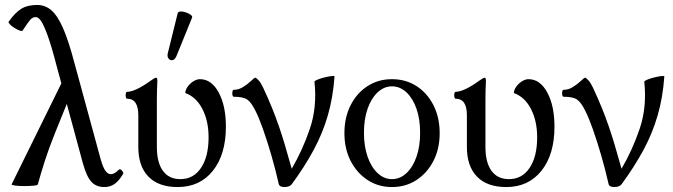

<svg xmlns="http://www.w3.org/2000/svg" viewBox="-20 -745 2719 776"><path d="M27 0 228 -408 209 -478Q188 -559 172.5 -601.5Q157 -644 146 -660Q135 -676 125 -676Q112 -676 103 -666Q94 -656 71 -621Q69 -618 59.5 -621.5Q50 -625 38.5 -632Q27 -639 20 -646.5Q13 -654 15 -657Q39 -692 64.5 -708.5Q90 -725 130 -725Q162 -725 187 -704Q212 -683 234.5 -632Q257 -581 281 -490L387 -101Q397 -66 407 -53.5Q417 -41 427 -41Q435 -41 442.5 -45Q450 -49 460 -59Q466 -64 473 -55.5Q480 -47 478 -43Q461 -14 443 -1.5Q425 11 402 11Q369 11 349.5 -10Q330 -31 315 -85L250 -325L203 -209Q178 -147 161 -94Q144 -41 133 0Q132 4 115 5.5Q98 7 77 7Q56 7 41 5Q26 3 27 0Z M698 11Q621 11 580 -31Q539 -73 539 -151V-279Q539 -346 494 -346Q490 -346 488.5 -353Q487 -360 488.5 -367Q490 -374 494 -374Q511 -374 536.5 -386.5Q562 -399 589 -419Q606 -431 611 -431Q616 -431 616 -417Q615 -399 614.5 -380Q614 -361 614 -342V-151Q614 -88 638.5 -54.5Q663 -21 709 -21Q762 -21 792.5 -66.5Q823 -112 823 -190Q823 -256 798 -304.5Q773 -353 729 -369Q729 -381 738 -394Q747 -407 761 -416Q775 -425 788 -425Q835 -425 864 -371Q893 -317 893 -233Q893 -121 840.5 -55Q788 11 698 11ZM693 -518Q687 -504 677.5 -502Q668 -500 661.5 -508Q655 -516 658 -529L698 -691Q700 -698 709.5 -698.5Q719 -699 731 -695Q743 -691 751 -685Q759 -679 756 -673Z M1129 11Q1122 11 1115.5 8.5Q1109 6 1107 0Q1094 -58 1077 -116.5Q1060 -175 1043 -223Q1026 -271 1013 -296Q996 -331 979.5 -342.5Q963 -354 925 -354Q921 -354 919.5 -361Q918 -368 919.5 -375Q921 -382 925 -382Q944 -382 962 -393Q980 -404 996 -419Q1008 -431 1012 -431Q1015 -431 1024.5 -421Q1034 -411 1043 -392Q1064 -347 1079 -310Q1094 -273 1106.5 -237Q1119 -201 1131.5 -159Q1144 -117 1159 -63Q1203 -138 1232.5 -225Q1262 -312 1251 -415Q1251 -418 1263 -423Q1275 -428 1291 -432Q1307 -436 1319.5 -437.5Q1332 -439 1332 -436Q1326 -351 1305 -278.5Q1284 -206 1247.5 -138.5Q1211 -71 1159 0Q1150 11 1129 11Z M1564 11Q1509 11 1465.5 -17.5Q1422 -46 1397 -95Q1372 -144 1372 -207Q1372 -270 1397 -319.5Q1422 -369 1465.5 -397Q1509 -425 1564 -425Q1620 -425 1663.5 -397Q1707 -369 1732 -319.5Q1757 -270 1757 -207Q1757 -144 1732 -95Q1707 -46 1663.5 -17.5Q1620 11 1564 11ZM1564 -21Q1597 -21 1623 -45.5Q1649 -70 1663.5 -112Q1678 -154 1678 -208Q1678 -263 1663.5 -305Q1649 -347 1623 -371.5Q1597 -396 1564 -396Q1532 -396 1506 -371.5Q1480 -347 1465.5 -305Q1451 -263 1451 -208Q1451 -154 1465.5 -112Q1480 -70 1506 -45.5Q1532 -21 1564 -21Z M2026 11Q1949 11 1908 -31Q1867 -73 1867 -151V-279Q1867 -346 1822 -346Q1818 -346 1816.5 -353Q1815 -360 1816.5 -367Q1818 -374 1822 -374Q1839 -374 1864.5 -386.5Q1890 -399 1917 -419Q1934 -431 1939 -431Q1944 -431 1944 -417Q1943 -399 1942.5 -380Q1942 -361 1942 -342V-151Q1942 -88 1966.5 -54.5Q1991 -21 2037 -21Q2090 -21 2120.5 -66.5Q2151 -112 2151 -190Q2151 -256 2126 -304.5Q2101 -353 2057 -369Q2057 -381 2066 -394Q2075 -407 2089 -416Q2103 -425 2116 -425Q2163 -425 2192 -371Q2221 -317 2221 -233Q2221 -121 2168.5 -55Q2116 11 2026 11Z M2462 11Q2455 11 2448.5 8.5Q2442 6 2440 0Q2427 -58 2410 -116.5Q2393 -175 2376 -223Q2359 -271 2346 -296Q2329 -331 2312.5 -342.5Q2296 -354 2258 -354Q2254 -354 2252.5 -361Q2251 -368 2252.5 -375Q2254 -382 2258 -382Q2277 -382 2295 -393Q2313 -404 2329 -419Q2341 -431 2345 -431Q2348 -431 2357.5 -421Q2367 -411 2376 -392Q2397 -347 2412 -310Q2427 -273 2439.5 -237Q2452 -201 2464.5 -159Q2477 -117 2492 -63Q2536 -138 2565.5 -225Q2595 -312 2584 -415Q2584 -418 2596 -423Q2608 -428 2624 -432Q2640 -436 2652.5 -437.5Q2665 -439 2665 -436Q2659 -351 2638 -278.5Q2617 -206 2580.5 -138.5Q2544 -71 2492 0Q2483 11 2462 11Z"/></svg>

Font: Junicode
Style: Regular
Weight: 400
Designer: Peter S. Baker
Version: Version 2.100; ttfautohint (v1.8.4)